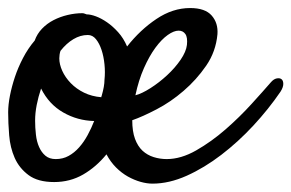

<svg xmlns="http://www.w3.org/2000/svg" viewBox="-25 -429 718 473"><path d="M666 -203.1Q636.7 -160.2 599.1 -119.6Q561.5 -79.1 520 -47.4Q478.5 -15.6 435.1 3.9Q391.6 23.4 350.6 23.4Q336.9 23.4 321.3 19Q305.7 14.6 290 5.9Q274.4 -2.9 260.7 -16.6Q247.1 -30.3 237.3 -48.8Q211.9 -17.6 179.7 1Q147.5 19.5 108.4 19.5Q68.4 19.5 45.4 2.4Q22.5 -14.6 11.2 -40Q0 -65.4 -2.4 -95.7Q-4.9 -126 -4.9 -152.3Q-4.9 -170.9 -0.5 -193.4Q3.9 -215.8 11.7 -239.3Q19.5 -262.7 31.7 -286.1Q43.9 -309.6 60.5 -329.1Q66.4 -345.7 78.6 -358.4Q90.8 -371.1 106.9 -379.4Q123 -387.7 141.6 -392.1Q160.2 -396.5 177.7 -396.5Q180.7 -396.5 183.1 -395.5Q185.5 -394.5 188.5 -393.6Q198.2 -393.6 211.4 -388.7Q224.6 -383.8 238.8 -374Q252.9 -364.3 266.1 -349.6Q279.3 -335 288.1 -314.5Q320.3 -355.5 360.4 -382.3Q400.4 -409.2 443.4 -409.2Q480.5 -409.2 496.6 -390.6Q512.7 -372.1 510.7 -344.7Q506.8 -301.8 482.9 -267.1Q459 -232.4 427.2 -205.1Q395.5 -177.7 360.8 -159.7Q326.2 -141.6 300.8 -132.8Q300.8 -105.5 307.6 -86.9Q314.5 -68.4 326.2 -57.6Q337.9 -46.9 353.5 -42Q369.1 -37.1 385.7 -37.1Q420.9 -37.1 458.5 -58.6Q496.1 -80.1 530.8 -110.4Q565.4 -140.6 594.7 -172.9Q624 -205.1 642.6 -226.6Q649.4 -234.4 656.7 -235.8Q664.1 -237.3 668.5 -233.9Q672.9 -230.5 672.9 -222.2Q672.9 -213.9 666 -203.1ZM415 -353.5Q403.3 -353.5 388.2 -342.8Q373 -332 357.9 -311.5Q342.8 -291 329.6 -261.2Q316.4 -231.4 308.6 -194.3Q324.2 -198.2 345.7 -211.9Q367.2 -225.6 386.7 -243.7Q406.2 -261.7 419.9 -281.7Q433.6 -301.8 435.5 -318.4Q437.5 -336.9 431.6 -345.2Q425.8 -353.5 415 -353.5ZM112.3 -37.1Q129.9 -37.1 144 -44.9Q158.2 -52.7 169.9 -65.9Q181.6 -79.1 190.9 -96.2Q200.2 -113.3 207 -130.9Q166 -131.8 130.9 -151.9Q95.7 -171.9 76.2 -210.9Q69.3 -190.4 65.4 -170.4Q61.5 -150.4 61.5 -131.8Q61.5 -114.3 63.5 -97.2Q65.4 -80.1 71.3 -66.9Q77.1 -53.7 86.9 -45.4Q96.7 -37.1 112.3 -37.1ZM232.4 -232.4Q234.4 -251 232.4 -270.5Q230.5 -290 225.1 -306.2Q219.7 -322.3 211.4 -332.5Q203.1 -342.8 191.4 -342.8Q172.9 -342.8 155.8 -332.5Q138.7 -322.3 124 -303.7Q121.1 -294.9 121.1 -285.2Q121.1 -270.5 128.4 -254.4Q135.7 -238.3 149.4 -224.1Q163.1 -210 182.1 -200.7Q201.2 -191.4 224.6 -189.5Q224.6 -191.4 225.6 -193.4Q232.4 -216.8 232.4 -232.4Z"/></svg>

Font: Satisfy
Style: Regular
Weight: 400
Designer: Font Diner, Inc
Foundry: Font Diner, Inc
Version: Version 1.000